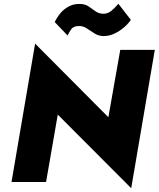

<svg xmlns="http://www.w3.org/2000/svg" viewBox="-20 -964 840 1017"><path d="M617 -700 554 -343 166 -733 41 0H224L286 -357L675 33L800 -700ZM270 -847 338 -776Q344 -790 356 -807.5Q368 -825 393 -826Q417 -828 437.5 -815Q458 -802 479 -788Q500 -774 525 -773Q556 -772 585 -785.5Q614 -799 637.5 -819.5Q661 -840 673 -859L607 -944Q591 -925 572 -908.5Q553 -892 530 -891Q505 -891 487 -903.5Q469 -916 450 -929.5Q431 -943 403 -943Q371 -944 344.5 -930Q318 -916 299.5 -893.5Q281 -871 270 -847Z"/></svg>

Font: Jost ExtraBold
Style: Italic
Weight: 800
Italic angle: -5°
Version: Version 3.710